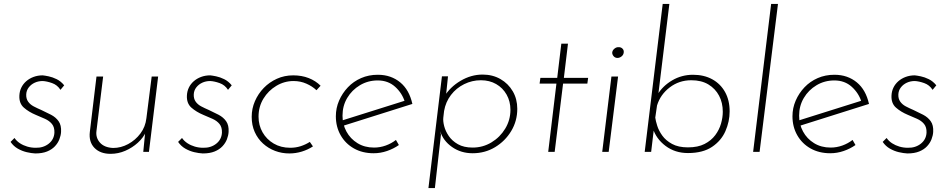

<svg xmlns="http://www.w3.org/2000/svg" viewBox="-20 -776 4854 981"><path d="M160 8Q140 7 116.5 1.5Q93 -4 71 -16.5Q49 -29 34 -51L54 -71Q65 -55 82 -44Q99 -33 119.5 -27Q140 -21 162 -21Q201 -20 228.5 -41.5Q256 -63 258 -98Q259 -126 245.5 -142.5Q232 -159 209.5 -169Q187 -179 163 -189Q127 -204 102 -226Q77 -248 79 -288Q80 -310 89 -328.5Q98 -347 114 -361Q130 -375 151.5 -383Q173 -391 198 -391Q209 -390 228.5 -386Q248 -382 269.5 -371.5Q291 -361 308 -340L289 -317Q273 -342 246 -351.5Q219 -361 198 -362Q176 -362 157.5 -353.5Q139 -345 127 -329.5Q115 -314 114 -294Q113 -272 123.5 -257Q134 -242 152 -232.5Q170 -223 191 -214Q217 -202 241 -189.5Q265 -177 279.5 -156.5Q294 -136 292 -102Q291 -84 283.5 -64.5Q276 -45 260.5 -28.5Q245 -12 220.5 -2Q196 8 160 8Z M545 10Q492 10 462.5 -20.5Q433 -51 439 -102L473 -385H507L473 -108Q468 -73 490.5 -47.5Q513 -22 558 -20Q598 -20 635 -40Q672 -60 697.5 -94Q723 -128 728 -172L755 -385H788L741 0H712L723 -112L726 -103Q713 -73 684.5 -47Q656 -21 620 -5.5Q584 10 545 10Z M1016 8Q996 7 972.5 1.5Q949 -4 927 -16.5Q905 -29 890 -51L910 -71Q921 -55 938 -44Q955 -33 975.5 -27Q996 -21 1018 -21Q1057 -20 1084.5 -41.5Q1112 -63 1114 -98Q1115 -126 1101.5 -142.5Q1088 -159 1065.5 -169Q1043 -179 1019 -189Q983 -204 958 -226Q933 -248 935 -288Q936 -310 945 -328.5Q954 -347 970 -361Q986 -375 1007.5 -383Q1029 -391 1054 -391Q1065 -390 1084.5 -386Q1104 -382 1125.5 -371.5Q1147 -361 1164 -340L1145 -317Q1129 -342 1102 -351.5Q1075 -361 1054 -362Q1032 -362 1013.5 -353.5Q995 -345 983 -329.5Q971 -314 970 -294Q969 -272 979.5 -257Q990 -242 1008 -232.5Q1026 -223 1047 -214Q1073 -202 1097 -189.5Q1121 -177 1135.5 -156.5Q1150 -136 1148 -102Q1147 -84 1139.5 -64.5Q1132 -45 1116.5 -28.5Q1101 -12 1076.5 -2Q1052 8 1016 8Z M1579 -28Q1553 -11 1522 -1.5Q1491 8 1458 8Q1420 8 1385.5 -5Q1351 -18 1324 -42.5Q1297 -67 1281.5 -101.5Q1266 -136 1266 -179Q1266 -221 1282.5 -259Q1299 -297 1327.5 -326.5Q1356 -356 1394.5 -373.5Q1433 -391 1478 -391Q1522 -391 1557.5 -377Q1593 -363 1618 -338L1597 -315Q1576 -335 1545.5 -348.5Q1515 -362 1480 -362Q1433 -362 1392 -337.5Q1351 -313 1326 -272Q1301 -231 1301 -180Q1301 -136 1321.5 -100Q1342 -64 1378.5 -42.5Q1415 -21 1463 -21Q1491 -21 1516 -29Q1541 -37 1563 -51Z M1891 -22Q1922 -22 1951 -32.5Q1980 -43 2003 -61L2018 -35Q1991 -16 1957.5 -4.5Q1924 7 1889 7Q1832 7 1788.5 -17.5Q1745 -42 1720.5 -85Q1696 -128 1696 -182Q1696 -224 1712.5 -262Q1729 -300 1757.5 -330Q1786 -360 1825 -377Q1864 -394 1910 -394Q1945 -394 1973.5 -384Q2002 -374 2025 -355Q2048 -336 2063.5 -308.5Q2079 -281 2087 -245L1729 -132L1723 -159L2063 -266L2049 -254Q2035 -300 1999 -332.5Q1963 -365 1910 -365Q1860 -365 1819 -340.5Q1778 -316 1754 -275.5Q1730 -235 1730 -185Q1730 -141 1750 -104Q1770 -67 1806.5 -44.5Q1843 -22 1891 -22Z M2395 7Q2335 7 2289.5 -25Q2244 -57 2229 -106L2233 -88L2202 185H2169L2238 -386H2269L2255 -252L2249 -281Q2279 -331 2333 -363Q2387 -395 2446 -395Q2497 -395 2537 -372Q2577 -349 2600 -309.5Q2623 -270 2623 -220Q2623 -158 2592 -106.5Q2561 -55 2509.5 -24Q2458 7 2395 7ZM2395 -22Q2447 -22 2491 -48.5Q2535 -75 2561.5 -119Q2588 -163 2588 -215Q2588 -258 2568.5 -292.5Q2549 -327 2515 -346.5Q2481 -366 2437 -366Q2392 -366 2351.5 -346Q2311 -326 2284 -290.5Q2257 -255 2249 -209L2245 -175Q2243 -157 2249.5 -131.5Q2256 -106 2273 -81Q2290 -56 2320 -39Q2350 -22 2395 -22Z M2848 -553H2882L2861 -378H2985L2981 -349H2857L2814 0H2781L2823 -349H2737L2741 -378H2827Z M3104 -385H3138L3090 0H3057ZM3108 -507Q3109 -519 3119.5 -527.5Q3130 -536 3142 -535Q3153 -535 3160.5 -527.5Q3168 -520 3167 -509Q3166 -496 3156 -488Q3146 -480 3135 -480Q3123 -480 3115.5 -488.5Q3108 -497 3108 -507Z M3495 6Q3429 6 3380.5 -30.5Q3332 -67 3315 -122L3324 -143L3307 0H3274L3366 -756H3400L3341 -273L3339 -292Q3366 -337 3414.5 -365.5Q3463 -394 3521 -394Q3577 -394 3619 -371Q3661 -348 3684.5 -306Q3708 -264 3708 -207Q3708 -155 3686.5 -106Q3665 -57 3618 -25.5Q3571 6 3495 6ZM3495 -23Q3546 -23 3580 -40.5Q3614 -58 3634.5 -85.5Q3655 -113 3664 -144.5Q3673 -176 3673 -205Q3673 -251 3654 -287Q3635 -323 3599.5 -344.5Q3564 -366 3512 -366Q3450 -366 3402 -329.5Q3354 -293 3337 -237L3328 -175Q3330 -159 3338 -133.5Q3346 -108 3364 -83Q3382 -58 3414 -40.5Q3446 -23 3495 -23Z M3920 -756H3955L3861 0H3828Z M4224 -22Q4255 -22 4284 -32.5Q4313 -43 4336 -61L4351 -35Q4324 -16 4290.5 -4.5Q4257 7 4222 7Q4165 7 4121.5 -17.5Q4078 -42 4053.5 -85Q4029 -128 4029 -182Q4029 -224 4045.5 -262Q4062 -300 4090.5 -330Q4119 -360 4158 -377Q4197 -394 4243 -394Q4278 -394 4306.5 -384Q4335 -374 4358 -355Q4381 -336 4396.5 -308.5Q4412 -281 4420 -245L4062 -132L4056 -159L4396 -266L4382 -254Q4368 -300 4332 -332.5Q4296 -365 4243 -365Q4193 -365 4152 -340.5Q4111 -316 4087 -275.5Q4063 -235 4063 -185Q4063 -141 4083 -104Q4103 -67 4139.5 -44.5Q4176 -22 4224 -22Z M4616 8Q4596 7 4572.5 1.5Q4549 -4 4527 -16.5Q4505 -29 4490 -51L4510 -71Q4521 -55 4538 -44Q4555 -33 4575.5 -27Q4596 -21 4618 -21Q4657 -20 4684.5 -41.5Q4712 -63 4714 -98Q4715 -126 4701.5 -142.5Q4688 -159 4665.5 -169Q4643 -179 4619 -189Q4583 -204 4558 -226Q4533 -248 4535 -288Q4536 -310 4545 -328.5Q4554 -347 4570 -361Q4586 -375 4607.5 -383Q4629 -391 4654 -391Q4665 -390 4684.5 -386Q4704 -382 4725.5 -371.5Q4747 -361 4764 -340L4745 -317Q4729 -342 4702 -351.5Q4675 -361 4654 -362Q4632 -362 4613.5 -353.5Q4595 -345 4583 -329.5Q4571 -314 4570 -294Q4569 -272 4579.5 -257Q4590 -242 4608 -232.5Q4626 -223 4647 -214Q4673 -202 4697 -189.5Q4721 -177 4735.5 -156.5Q4750 -136 4748 -102Q4747 -84 4739.5 -64.5Q4732 -45 4716.5 -28.5Q4701 -12 4676.5 -2Q4652 8 4616 8Z"/></svg>

Font: Josefin Sans Thin ExtraLight
Style: Italic
Weight: 250
Italic angle: -7°
Version: Version 2.000